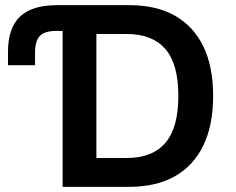

<svg xmlns="http://www.w3.org/2000/svg" viewBox="-20 -725 914 745"><path d="M223 0V-605H198Q153 -605 134.5 -585.5Q116 -566 116 -520V-472H11V-524Q11 -616 57.5 -660.5Q104 -705 201 -705H481Q587 -705 659 -664Q731 -623 769 -545Q807 -467 807 -353Q807 -239 769 -160.5Q731 -82 658.5 -41Q586 0 481 0ZM354 -112H472Q571 -112 621.5 -170.5Q672 -229 672 -353Q672 -477 621.5 -535Q571 -593 472 -593H354Z"/></svg>

Font: Nunito Sans 7pt SemiCondensed
Style: Bold
Weight: 700
Width: 4
Designer: Vernon Adams
Foundry: Vernon Adams
Version: Version 3.101;gftools[0.9.27]